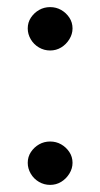

<svg xmlns="http://www.w3.org/2000/svg" viewBox="-20 -510 282 540"><path d="M121 -368Q104 -368 89.5 -376.5Q75 -385 66.5 -399.5Q58 -414 58 -430Q58 -447 67 -460.5Q76 -474 90 -482Q104 -490 121 -490Q138 -490 152 -482Q166 -474 175 -460.5Q184 -447 184 -430Q184 -414 175 -399.5Q166 -385 152 -376.5Q138 -368 121 -368ZM121 10Q104 10 89.5 1.5Q75 -7 66.5 -21.5Q58 -36 58 -52Q58 -69 67 -82.5Q76 -96 90 -104Q104 -112 121 -112Q138 -112 152 -104Q166 -96 175 -82.5Q184 -69 184 -52Q184 -36 175 -21.5Q166 -7 152 1.5Q138 10 121 10Z"/></svg>

Font: REM Medium Light
Style: Regular
Weight: 300
Version: Version 1.005;gftools[0.9.28]